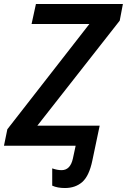

<svg xmlns="http://www.w3.org/2000/svg" viewBox="-40 -734 639 967"><path d="M287 213Q340 213 374.5 182.5Q409 152 425 75L462 -101H148L563 -630L579 -714H141L119 -613H410L-3 -83L-20 0H341L327 65Q314 123 270 123Q248 123 223 114V201Q249 213 287 213Z"/></svg>

Font: Noto Sans UI Medium
Style: Italic
Weight: 500
Italic angle: -12°
Designer: Monotype Design Team
Foundry: Monotype Imaging Inc.
Version: Version 1.901